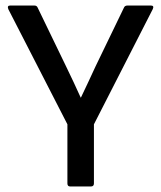

<svg xmlns="http://www.w3.org/2000/svg" viewBox="-20 -675 584 695"><path d="M234 0Q224 0 224 -11V-225L10 -642Q5 -655 17 -655H104Q113 -655 116 -648L220 -433Q233 -406 246.5 -377.5Q260 -349 272 -322H273Q287 -351 300 -379Q313 -407 326 -435L429 -648Q432 -655 442 -655H526Q539 -655 533 -642L320 -225V-11Q320 0 309 0Z"/></svg>

Font: Sofia Sans Medium
Style: Regular
Weight: 500
Designer: Botio Nikoltchev, Ani Petrova
Foundry: lettersoup
Version: Version 4.101; ttfautohint (v1.8.4.7-5d5b)